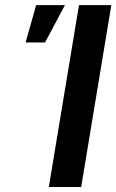

<svg xmlns="http://www.w3.org/2000/svg" viewBox="-20 -748 465 768"><path d="M425.3 -727.5 304.7 0H175.3L295.9 -727.5ZM82.5 -578.1 124.5 -727.5H239.7L160.2 -578.1Z"/></svg>

Font: Inter 24pt SemiBold
Style: Italic
Weight: 600
Italic angle: -9.3988°
Designer: Rasmus Andersson
Foundry: rsms
Version: Version 4.001;git-66647c0bb